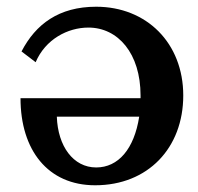

<svg xmlns="http://www.w3.org/2000/svg" viewBox="-20 -536 590 571"><path d="M41 -244C41 -90 122 15 263 15C420 15 525 -96 525 -252C525 -408 416 -516 266 -516C155 -516 86 -464 44 -383L86 -351C115 -419 181 -454 243 -454C331 -454 398 -377 398 -252V-244ZM149 -189H394C379 -93 332 -38 266 -38C198 -38 152 -101 149 -189Z"/></svg>

Font: LT Superior Serif Semibold
Style: Regular
Weight: 600
Designer: Daniel Lyons
Foundry: LyonsType
Version: Version 2.120;FEAKit 1.0